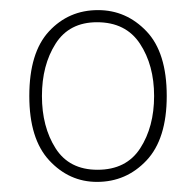

<svg xmlns="http://www.w3.org/2000/svg" viewBox="-20 -740 387 380"><path d="M172 -380Q117 -380 77.5 -422.5Q38 -465 38 -550Q38 -636 77 -678Q116 -720 174 -720Q230 -720 270 -678Q310 -636 310 -550Q310 -465 270 -422.5Q230 -380 172 -380ZM173 -404Q230 -404 257.5 -446.5Q285 -489 285 -550Q285 -611 257 -653.5Q229 -696 172 -696Q117 -696 90 -653.5Q63 -611 63 -550Q63 -489 90 -446.5Q117 -404 173 -404Z"/></svg>

Font: Noto Serif Armenian Thin
Style: Regular
Weight: 250
Version: Version 2.007